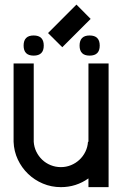

<svg xmlns="http://www.w3.org/2000/svg" viewBox="-20 -791 539 814"><path d="M440.4 -522V2.4H355V-34.7Q302.7 2.4 238.3 2.4Q197.8 2.4 161.9 -12.7Q126 -27.8 98.9 -54Q71.8 -80.1 55.4 -115Q39.1 -149.9 37.6 -189.9V-522H123V-189.9Q124.5 -167.5 134 -147.9Q143.6 -128.4 158.9 -113.8Q174.3 -99.1 194.8 -90.8Q215.3 -82.5 238.3 -82.5Q260.7 -82.5 281 -90.8Q301.3 -99.1 316.9 -113.8Q332.5 -128.4 342 -147.9Q351.6 -167.5 353 -189.9H355V-522ZM122.6 -555.2Q80.1 -555.2 80.1 -597.7Q80.1 -640.6 122.6 -640.6Q165.5 -640.6 165.5 -597.7Q165.5 -555.2 122.6 -555.2ZM359.9 -555.2Q317.4 -555.2 317.4 -597.7Q317.4 -640.6 359.9 -640.6Q402.8 -640.6 402.8 -597.7Q402.8 -555.2 359.9 -555.2ZM183.6 -650.9 304.2 -771.5 364.3 -710.9 244.1 -590.8Z"/></svg>

Font: Proletarsk
Style: Regular
Weight: 400
Designer: Peter Wiegel, original typeface by Carl Albert Fahrenwaldt 1901
Foundry: Peter Wiegel
Version: Version 1.000 2010 initial release